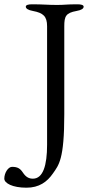

<svg xmlns="http://www.w3.org/2000/svg" viewBox="-89 -673 409 893"><path d="M64 158C47 158 32 152 17 129C5 111 -7 103 -33 103C-51 103 -69 131 -69 158C-69 179 -31 200 34 200C93 200 130 173 157 134C185 94 210 68 210 -142V-551C210 -597 217 -613 267 -622C290 -626 300 -633 300 -642C300 -650 288 -653 271 -653C217 -653 214 -650 177 -650C131 -650 114 -653 60 -653C43 -653 31 -650 31 -642C31 -633 42 -626 64 -622C112 -613 130 -597 130 -551V0C130 97 111 158 64 158Z"/></svg>

Font: EB Garamond SC 08
Style: Regular
Weight: 400
Version: Version 0.016